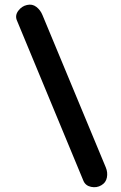

<svg xmlns="http://www.w3.org/2000/svg" viewBox="-20 -740 516 816"><path d="M410.6 47.4Q391.1 59.1 367.2 54.2Q343.3 49.3 334.5 28.3L51.8 -653.3Q43 -674.3 57.6 -694.1Q72.3 -713.9 94.7 -718.8Q117.2 -724.1 134.5 -710.7Q151.9 -697.3 160.6 -675.8L429.7 -28.3Q438.5 -7.3 434.3 14.4Q430.2 36.1 410.6 47.4Z"/></svg>

Font: Mikhak SemiBold
Style: Regular
Weight: 600
Designer: Amin Abedi
Version: Version 3.3